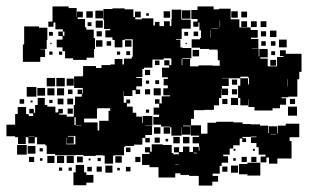

<svg xmlns="http://www.w3.org/2000/svg" viewBox="-20 -546 975 596"><path d="M249 -360H207V-365H182V-387H174V-399H156V-423H174V-434H161V-448H175V-455H152V-476H146V-463H130V-479H143V-526H193V-521H218V-494H219V-510H237V-492H221V-487H244V-461H248V-454H271V-428H251H275V-394H272V-367H249ZM60 -99H36V-120H27V-123H0V-159H27V-162V-192H35V-214H61V-192H69V-186H83V-194H71V-208H85V-196H89V-220H127V-215H152V-197H161V-208H175V-194H164V-190H187V-184H209V-220H213V-246H234V-254H221V-268H235V-255H237V-273H210V-309H237V-312H238V-341H278V-335H295V-344H323V-346H336V-363H360V-346H365V-364H389V-370H392V-395V-424H367V-422H360V-399H336V-422H329V-430H307V-452H322V-456H303V-484H301V-518H329V-520H367V-517H394V-493H399V-510H417V-492H400V-486H420V-489H456V-467H461V-478H475V-465H489V-480H507V-465H512V-487H513V-516H543V-487H544V-455V-425H526V-423H540V-399H526H546V-397H574V-365H546V-363H544V-344H546V-363H570V-340H596V-343H640V-342H662V-359H656V-388H655V-392H629V-394H601V-428H604V-452H599V-476H596V-463H580V-479H593V-487H574V-515H593V-526H643V-517H660V-519H696V-486H723V-461H758V-453H780V-429H759V-425H782V-397H762V-396H783V-371H785V-394H811V-368H788V-364H811V-340H840V-369H860V-372H849V-390H867V-379H916V-323H909V-300H903V-276V-246H875V-244H854V-241H868V-221H849V-210H826V-203H770V-214H751V-238H750V-219H726V-242H719V-280H726V-303H750V-284H753V-304H751V-327V-308H726V-303H690V-279H669V-271H688V-251H668V-270H667V-242H660V-219H644V-205H615V-204H582V-177H573V-157H604V-131H624V-165H651V-168H705V-166H733V-161H758V-160H787V-156H813V-133H815V-154H841V-132H843V-156H867V-162H909V-120H879V-108H885V-54H841V-38H815V-57H807V-42H789V-60H804V-66H783V-89H776V-102H759V-120H776V-122H758V-121H733V-117H744V-105H732V-116H724V-95H704V-85H693V-66H673V-61H688V-41H668V-56V-31H662V-7H640V0H657V18H639V30H597V1H596V0H567V-3H540V-8H524V5H472V-27H444V-34H421V-68H444V-73H430V-89H446V-75H451V-98H485V-96H513V-71H518V-67H535V-73H520V-89H536V-74H548V-91H568V-74H579V-90H597V-78H599V-91H598V-101H578V-121H598V-125H572V-156H548V-154H571V-128H545V-151H544V-125H512V-151H508V-131H488V-151H508V-153H480V-159H456V-183H474V-190H457V-212H474V-224H461V-238H475V-225H482V-247H508V-250H487V-272H501V-281H488V-301H501V-306H483V-336H505V-343H490V-359H506V-344H512V-363H510V-365H488V-361H453V-336H427V-332H422V-307H403V-304H421V-278H403V-268H415V-254H401V-266H391V-248H365V-263H364V-245V-227H372V-237H384V-225H374V-215H392V-196H403V-184H421V-164H423V-186H453V-156H431V-155H452V-127H431V-118H445V-104H431V-118H422V-97H396V-93H369V-90H365V-64H336V-63H331V-38H305V-63H300V-64H277V-62H239V-65H215V-64H185H151V-93V-68H125V-94H150H121V-116V-98H95V-120H88V-101H68V-120H60ZM571 -488H545V-514H571ZM300 -489H276V-513H300ZM268 -491H248V-511H268ZM718 -491H698V-511H718ZM508 -491H488V-511H508ZM747 -492H729V-510H747ZM442 -497H434V-505H442ZM572 -457H544V-485H572ZM663 -461V-483H662V-461ZM693 -461V-483V-461ZM299 -460H277V-482H299ZM807 -462H789V-480H807ZM747 -462H729V-480H747ZM777 -462H759V-480H777ZM264 -465H252V-477H264ZM105 -354H51V-408H55V-434V-464H101V-460H127V-422H125V-394H105V-393H120V-369H105ZM637 -456H658V-457H637ZM633 -430V-452H632V-430ZM838 -431H818V-451H838ZM296 -433H280V-449H296ZM806 -433H790V-449H806ZM595 -434H581V-448H595ZM180 -435V-448H175V-435ZM144 -435H132V-447H144ZM564 -435H552V-447H564ZM601 -398H575V-424H601ZM870 -399H846V-423H870ZM298 -401H278V-421H298ZM388 -401H368V-421H388ZM805 -404H791V-418H805ZM835 -404H821V-418H835ZM325 -404H311V-418H325ZM560 -409H556V-413H560ZM140 -409H136V-413H140ZM598 -371H578V-391H598ZM384 -375H372V-387H384ZM834 -375H822V-387H834ZM173 -376H163V-386H173ZM143 -376H133V-386H143ZM353 -376H343V-386H353ZM837 -342H819V-360H837ZM475 -344H461V-358H475ZM446 -313H430V-329H446ZM151 -278H125V-304H151ZM669 -303H690V-304H669ZM181 -278H155V-304H181ZM209 -280H187V-302H209ZM873 -278V-300H872V-278ZM716 -283H700V-299H716ZM474 -285H462V-297H474ZM443 -286H433V-296H443ZM93 -246H63V-276H93ZM120 -249H96V-273H120ZM479 -250H457V-272H479ZM149 -250H127V-272H149ZM179 -250H157V-272H179ZM446 -253H430V-269H446ZM716 -253H700V-269H716ZM205 -254H191V-268H205ZM509 -251V-264V-251ZM119 -220H97V-242H119ZM719 -220H697V-242H719ZM207 -222H189V-240H207ZM177 -222H159V-240H177ZM686 -223H670V-239H686ZM896 -223H880V-239H896ZM55 -224H41V-238H55ZM143 -226H133V-236H143ZM81 -228H75V-234H81ZM902 -187H874V-215H902ZM281 -178H241V-166H283V-141H288V-171H317V-202H322V-210H297H282V-207H281ZM206 -193H190V-209H206ZM443 -196H433V-206H443ZM215 -158V-182H211V-158ZM215 -157H233V-158H215ZM478 -131H458V-151H478ZM820 -127H837V-128H820ZM215 -125H230H215ZM209 -100H187V-118H186V-98H214V-124H191V-122H209ZM69 -121H87V-122H69ZM568 -101H548V-121H568ZM538 -101H518V-121H538ZM476 -103H460V-119H476ZM502 -107H494V-115H502ZM215 -97H230H215ZM63 -66H33V-96H63ZM90 -69H66V-93H90ZM385 -74H371V-88H385ZM113 -76H103V-86H113ZM771 -78H765V-84H771ZM711 -78H705V-84H711ZM581 -70H591V-72H581ZM179 -40H157V-62H179ZM149 -40H127V-62H149ZM209 -40H187V-62H209ZM358 -41H338V-61H358ZM237 -42H219V-60H237ZM746 -43H730V-59H746ZM776 -43H760V-59H776ZM86 -43H70V-59H86ZM416 -43H400V-59H416ZM293 -46H283V-56H293ZM112 -47H104V-55H112ZM712 -47H704V-55H712ZM261 -48H255V-54H261ZM788 -1H748V-5H722V-37H748V-41H788ZM524 -34H535V-35H524ZM248 29H208V-11H215V-34H241V-11H248V-3H270V21H248ZM329 -10H307V-32H329ZM719 -10H697V-32H719ZM296 -13H280V-29H296ZM686 -13H670V-29H686ZM385 -14H371V-28H385ZM265 -14H251V-28H265ZM203 -16H193V-26H203ZM173 -16H163V-26H173ZM352 -17H344V-25H352Z"/></svg>

Font: Rubik Storm
Style: Regular
Weight: 400
Designer: Hubert and Fischer, NaN
Foundry: Hubert and Fischer, NaN
Version: Version 2.201